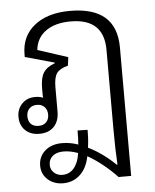

<svg xmlns="http://www.w3.org/2000/svg" viewBox="-52 -557 663 819"><g transform="rotate(-5 279.0 -147.0)"><path d="M186 218Q146 218 120 194.5Q94 171 94 135Q94 96 122 71.5Q150 47 195 47Q230 47 264 59Q266 37 266 -1L309 0Q309 18 308 36Q307 54 304 76Q364 105 420 159H423Q421 122 420 88Q419 54 419 4V-333Q419 -467 277 -467Q210 -467 170 -438Q130 -409 125 -358L254 -316L249 -280Q214 -271 201 -253Q188 -235 188 -192V-89Q188 -48 165.5 -24.5Q143 -1 103 -1Q65 -1 42.5 -23Q20 -45 20 -81Q20 -115 42.5 -137.5Q65 -160 100 -159Q117 -159 132 -153Q131 -160 131 -166V-193Q131 -238 145.5 -260.5Q160 -283 194 -295V-298L69 -333V-344Q69 -422 125.5 -467Q182 -512 278 -512Q477 -512 477 -338V212H423Q396 183 363 156.5Q330 130 298 112Q288 163 258 190.5Q228 218 186 218ZM103 -35Q123 -35 135 -47Q147 -59 147 -80Q147 -100 135 -112.5Q123 -125 103 -125Q82 -125 70 -112.5Q58 -100 58 -80Q58 -59 69.5 -47Q81 -35 103 -35ZM135 135Q135 155 149.5 168.5Q164 182 186 182Q216 182 235.5 158.5Q255 135 260 95Q227 83 199 83Q169 83 152 97Q135 111 135 135Z"/></g></svg>

Font: Noto Sans Thai Looped UI Light
Style: Regular
Weight: 300
Designer: Cadson Demak Team
Foundry: Cadson Demak Co., Ltd.
Version: Version 1.000